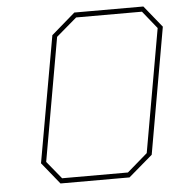

<svg xmlns="http://www.w3.org/2000/svg" viewBox="-52 -787 788 837"><g transform="rotate(-5 341.5 -368.5)"><path d="M179 0 102 -95 200 -647 304 -737H606L683 -642L586 -90L481 0ZM188 -22H476L565 -99L660 -638L598 -715H310L220 -638L125 -99Z"/></g></svg>

Font: Tomorrow Thin
Style: Italic
Weight: 250
Italic angle: -10°
Designer: Tony de Marco, Monica Rizzolli
Foundry: Just in Type
Version: Version 2.002